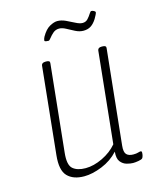

<svg xmlns="http://www.w3.org/2000/svg" viewBox="-106 -762 695 844"><g transform="rotate(-15 241.5 -340.0)"><path d="M173 7Q123 7 97 -20Q71 -47 78 -114L119 -512Q121 -524 138 -524H142Q159 -524 157 -512L116 -116Q110 -61 130 -43.5Q150 -26 188 -26Q225 -26 265.5 -45.5Q306 -65 332 -96L375 -512Q377 -524 393 -524H397Q415 -524 413 -512L368 -80Q365 -51 375 -40.5Q385 -30 406 -30Q420 -30 427.5 -32.5Q435 -35 440 -35Q445 -35 445 -28Q445 -21 443 -13.5Q441 -6 438 -3Q434 1 420 3.5Q406 6 395 6Q383 6 366.5 1.5Q350 -3 338.5 -17.5Q327 -32 330 -63Q299 -29 254.5 -11Q210 7 173 7ZM175 -609Q170 -609 163.5 -610Q157 -611 157 -615Q157 -621 162 -631Q179 -661 199 -672Q219 -683 234 -683Q252 -683 271.5 -674Q291 -665 309 -655.5Q327 -646 340 -646Q355 -646 364.5 -656.5Q374 -667 380 -677Q386 -687 390 -687Q396 -687 402 -683.5Q408 -680 408 -677Q408 -674 404 -665.5Q400 -657 395 -649Q383 -630 369 -621Q355 -612 335 -612Q317 -612 298.5 -621.5Q280 -631 263.5 -640Q247 -649 233 -649Q217 -649 205.5 -639Q194 -629 186.5 -619Q179 -609 175 -609Z"/></g></svg>

Font: Asap Condensed Condensed Thin
Style: Italic
Weight: 100
Width: 3
Italic angle: -6°
Designer: Pablo Cosgaya
Foundry: Omnibus-Type
Version: Version 3.001; ttfautohint (v1.8.4.7-5d5b)